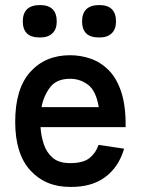

<svg xmlns="http://www.w3.org/2000/svg" viewBox="-20 -728 559 758"><path d="M70 -643Q70 -708 138 -708Q204 -708 204 -643Q204 -613 187 -596.5Q170 -580 138 -580Q102 -580 86 -596.5Q70 -613 70 -643ZM304 -643Q304 -708 372 -708Q438 -708 438 -643Q438 -613 421 -596.5Q404 -580 372 -580Q336 -580 320 -596.5Q304 -613 304 -643ZM369 -156 470 -141Q449 -69 395.5 -29Q342 11 257 10Q159 10 99.5 -55.5Q40 -121 40 -247Q40 -378 99.5 -444Q159 -510 257 -510Q298 -510 337.5 -496.5Q377 -483 409 -451Q441 -419 459 -364Q477 -309 476 -226H140Q142 -193 152.5 -160Q163 -127 187.5 -105.5Q212 -84 257 -84Q309 -84 334 -104.5Q359 -125 369 -156ZM257 -417Q203 -417 177.5 -383Q152 -349 144 -305H370Q359 -370 327.5 -393.5Q296 -417 257 -417Z"/></svg>

Font: Haskoy SemiBold
Style: Regular
Weight: 600
Designer: Ertekin Erdin
Foundry: Ertekin Erdin
Version: Version 1.500; ttfautohint (v1.8.3)